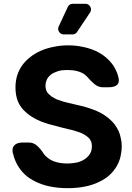

<svg xmlns="http://www.w3.org/2000/svg" viewBox="-20 -981 695 1011"><path d="M289.1 -841.8Q294.9 -853.5 310.5 -887.7Q326.2 -921.9 336.9 -944.3Q344.7 -960.9 363.3 -960.9H429.7Q447.3 -960.9 455.6 -945.3Q463.9 -929.7 454.1 -915Q434.6 -885.7 385.7 -812.5Q377 -799.8 361.3 -799.8H316.4Q299.8 -799.8 291 -813.5Q282.2 -827.1 289.1 -841.8ZM48.8 -172.9Q47.9 -172.9 47.9 -172.9Q45.9 -181.6 45.9 -189.5Q45.9 -206.1 55.7 -215.8Q69.3 -230.5 99.6 -230.5Q110.4 -230.5 132.8 -230.5Q156.2 -230.5 174.8 -213.9Q194.3 -196.3 208 -174.8Q209 -173.8 210 -171.9Q210.9 -169.9 211.9 -168.9Q221.7 -156.2 234.4 -147.5Q247.1 -137.7 262.7 -131.8Q278.3 -126 296.9 -123Q314.5 -120.1 334 -120.1Q354.5 -120.1 371.1 -123Q388.7 -125 403.3 -130.9Q418 -136.7 428.7 -144.5Q440.4 -153.3 448.2 -163.1Q456.1 -172.9 460 -184.6Q463.9 -197.3 463.9 -210Q463.9 -222.7 460.9 -232.4Q457 -243.2 450.2 -252Q442.4 -259.8 432.6 -266.6Q421.9 -274.4 408.2 -280.3Q394.5 -286.1 377 -291Q360.4 -296.9 339.8 -300.8Q320.3 -305.7 300.8 -310.5Q280.3 -316.4 260.7 -321.3Q213.9 -332 177.7 -349.6Q140.6 -367.2 114.3 -391.6Q87.9 -415 74.2 -447.3Q61.5 -479.5 61.5 -520.5Q61.5 -553.7 70.3 -583Q79.1 -611.3 96.7 -636.7Q114.3 -661.1 139.6 -680.7Q164.1 -700.2 195.3 -713.9Q226.6 -727.5 262.7 -734.4Q297.9 -742.2 338.9 -742.2Q379.9 -742.2 415 -734.4Q450.2 -727.5 481.4 -713.9Q511.7 -700.2 535.2 -680.7Q558.6 -661.1 576.2 -636.7Q585 -623 591.8 -608.4Q598.6 -593.8 602.5 -578.1Q611.3 -549.8 597.7 -535.2Q584 -521.5 552.7 -521.5Q542 -521.5 520.5 -521.5Q498 -521.5 477.5 -538.1Q457 -555.7 440.4 -575.2Q437.5 -579.1 433.6 -582Q429.7 -585.9 425.8 -588.9Q409.2 -600.6 386.7 -606.4Q365.2 -612.3 336.9 -612.3Q318.4 -612.3 301.8 -610.4Q286.1 -607.4 273.4 -601.6Q259.8 -596.7 250 -589.8Q240.2 -582 233.4 -573.2Q226.6 -564.5 223.6 -553.7Q219.7 -543 219.7 -531.2Q218.8 -521.5 221.7 -512.7Q223.6 -503.9 227.5 -497.1Q232.4 -489.3 239.3 -483.4Q245.1 -477.5 252.9 -471.7Q260.7 -466.8 270.5 -461.9Q279.3 -457 290 -454.1Q300.8 -450.2 312.5 -446.3Q323.2 -443.4 335 -440.4Q351.6 -436.5 368.2 -432.6Q384.8 -428.7 401.4 -424.8Q424.8 -419.9 447.3 -412.1Q468.8 -405.3 489.3 -396.5Q509.8 -387.7 526.4 -377Q543.9 -365.2 558.6 -352.5Q573.2 -339.8 585 -324.2Q595.7 -308.6 604.5 -291Q612.3 -273.4 616.2 -252.9Q621.1 -233.4 621.1 -210Q620.1 -176.8 612.3 -147.5Q603.5 -118.2 586.9 -93.8Q570.3 -69.3 545.9 -49.8Q521.5 -31.2 489.3 -17.6Q458 -3.9 418.9 2.9Q380.9 9.8 336.9 9.8Q292 9.8 253.9 2.9Q214.8 -3.9 182.6 -17.6Q150.4 -31.2 124 -50.8Q98.6 -71.3 80.1 -98.6Q69.3 -114.3 61.5 -132.8Q52.7 -152.3 48.8 -172.9Z"/></svg>

Font: DeepSea
Style: Bold
Weight: 700
Designer: Stem
Version: Version 3.019;git-0a5106e0b